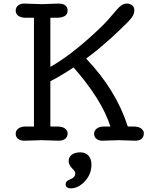

<svg xmlns="http://www.w3.org/2000/svg" viewBox="-20 -779 816 1063"><path d="M776.4 -42.5Q776.4 0 727.5 0Q704.1 0 682.9 -1.5Q661.6 -2.9 636.2 -2.9L591.3 -1.5Q566.9 0 546.6 0Q526.4 0 513.7 -10.5Q501 -21 501 -38.6Q501 -56.2 515.9 -67.4Q530.8 -78.6 555.7 -78.6H591.3Q543.9 -227.5 387.2 -405.8Q326.7 -364.7 258.8 -329.1V-78.6H293Q327.1 -78.6 340.8 -66.7Q354.5 -54.7 354.5 -42.5Q354.5 0 302.2 0L211.9 -2.9L114.3 0Q92.3 0 79.6 -10.5Q66.9 -21 66.9 -38.6Q66.9 -56.2 81.8 -67.4Q96.7 -78.6 121.6 -78.6H168V-680.7H121.6Q96.7 -680.7 81.8 -691.4Q66.9 -702.1 66.9 -719.7Q66.9 -737.3 79.6 -748.3Q92.3 -759.3 114.3 -759.3L211.9 -755.9L302.2 -759.3Q342.3 -759.3 351.6 -735.4Q354.5 -728.5 354.5 -721.2Q354.5 -680.7 293 -680.7H258.8V-408.7Q365.2 -468.3 501 -592.8Q564.9 -651.4 599.1 -693.4Q633.3 -735.4 649.2 -747.3Q665 -759.3 681.9 -759.3Q698.7 -759.3 711.2 -750Q723.6 -740.7 723.6 -723.6Q723.6 -706.5 716.1 -692.4Q708.5 -678.2 688 -657.2Q628.9 -598.6 594.2 -567.4L526.9 -509.3Q493.7 -481.9 457 -454.6Q623 -280.3 687.5 -78.6H714.8Q749 -78.6 762.7 -66.7Q776.4 -54.7 776.4 -42.5ZM372.6 263.7Q343.3 263.7 343.3 240.2Q343.3 224.6 362.8 216.8Q382.3 209 389.6 200.2Q397 191.4 397 180.9Q397 170.4 382.3 156.2Q359.9 133.8 359.9 112.8Q359.9 91.8 376.7 78.1Q393.6 64.5 424.1 64.5Q454.6 64.5 470.5 83.3Q486.3 102.1 486.3 131.8Q486.3 186 449.7 224.9Q413.1 263.7 372.6 263.7Z"/></svg>

Font: Oldenburg
Style: Regular
Weight: 400
Designer: Nicole Fally
Foundry: Nicole Fally
Version: Version 1.001